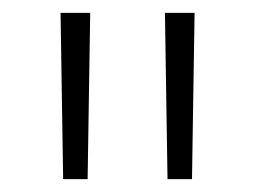

<svg xmlns="http://www.w3.org/2000/svg" viewBox="-20 -720 397 298"><path d="M74 -700 78 -442H116L120 -700ZM236 -700 240 -442H278L282 -700Z"/></svg>

Font: Montserrat Custom ExtraLight
Style: Regular
Weight: 300
Designer: Julieta Ulanovsky
Foundry: Julieta Ulanovsky
Version: Version 7.200